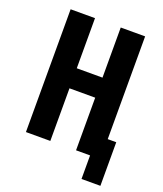

<svg xmlns="http://www.w3.org/2000/svg" viewBox="-157 -837 915 1080"><g transform="rotate(20 300.0 -297.0)"><path d="M461 141V0H377V-315H223V0H77V-735H223V-435H377V-735H523V-120H574V141Z"/></g></svg>

Font: Iosevka Custom Heavy Extended
Style: Regular
Weight: 900
Width: 7
Monospace: yes
Designer: Belleve Invis
Foundry: Belleve Invis
Version: Version 11.2.4; ttfautohint (v1.8.4)